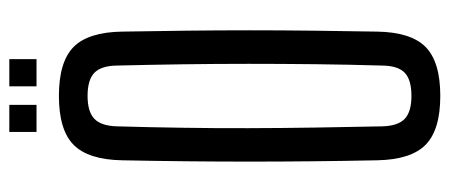

<svg xmlns="http://www.w3.org/2000/svg" viewBox="-295 -658 960 410"><g transform="rotate(-90 185.0 -453.0)"><path d="M185.2 7.2Q112.6 7.2 80.8 -24.2Q49 -55.6 47.7 -127.8Q46.3 -197.9 45.6 -265.4Q44.9 -332.9 44.9 -399.9Q44.9 -466.9 45.6 -534.4Q46.3 -601.9 47.7 -672Q49 -744.5 80.8 -775.9Q112.6 -807.2 185.2 -807.2Q257.9 -807.2 289.7 -775.9Q321.4 -744.5 322.5 -672Q323.7 -601.7 324.5 -534Q325.3 -466.3 325.3 -399.6Q325.3 -332.8 324.5 -265.3Q323.7 -197.9 322.5 -127.8Q321.4 -55.6 289.7 -24.2Q257.9 7.2 185.2 7.2ZM185.2 -54.4Q219.5 -54.4 234.5 -68.6Q249.5 -82.9 250 -116.5Q252.1 -188.6 252.9 -259.9Q253.7 -331.2 253.7 -402.1Q253.7 -472.9 252.7 -543.3Q251.7 -613.6 250 -683.3Q249.5 -717.2 234.4 -731.6Q219.3 -746 185.2 -746Q151.5 -746 136.4 -731.6Q121.2 -717.2 120.2 -683.3Q118.2 -613.6 117.2 -543.3Q116.1 -472.9 116.3 -402.1Q116.5 -331.2 117.6 -259.9Q118.6 -188.6 120.2 -116.5Q121.2 -82.9 136.4 -68.6Q151.5 -54.4 185.2 -54.4ZM205.7 -855V-913.1H263.7V-855ZM108.3 -855V-913.1H166V-855Z"/></g></svg>

Font: Big Shoulders Display SC Thin
Style: Regular
Weight: 100
Designer: Patric King
Foundry: XO Type Co
Version: Version 2.002